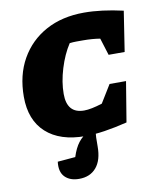

<svg xmlns="http://www.w3.org/2000/svg" viewBox="-84 -617 738 884"><g transform="rotate(-10 285.0 -175.0)"><path d="M277 11Q159 11 94 -48Q29 -107 29 -216Q29 -317 71.5 -392Q114 -467 190 -508.5Q266 -550 369 -550Q450 -550 551 -527L522 -339H447L422 -419Q386 -425 342 -425Q327 -425 311.5 -425Q296 -425 280 -423Q250 -377 231 -315Q212 -253 212 -197Q212 -106 292 -106Q324 -106 377 -123L428 -206H505L474 -18Q417 -4 368 3.5Q319 11 277 11ZM215 200Q172 200 148.5 176Q125 152 131 105L214 98Q227 57 246 32.5Q265 8 297 -10H329Q325 8 324.5 26Q324 44 324 68Q324 132 295 166Q266 200 215 200Z"/></g></svg>

Font: Piazzolla SC ExtraBold
Style: Italic
Weight: 800
Italic angle: -11.3°
Designer: Juan Pablo del Peral
Foundry: Huerta Tipografica
Version: Version 1.330